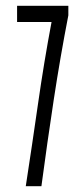

<svg xmlns="http://www.w3.org/2000/svg" viewBox="-20 -643 290 663"><path d="M69 0Q91 -143 111.5 -286Q132 -429 158 -567H39V-623H216V-590Q188 -446 165.5 -298Q143 -150 123 0Z"/></svg>

Font: Inconsolata UltraCondensed
Style: Regular
Weight: 400
Width: 1
Monospace: yes
Designer: Raph Levien, Cyreal, Brenton Simpson
Foundry: Raph Levien, Cyreal, Google
Version: Version 3.000; ttfautohint (v1.8.2.53-6de2)